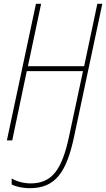

<svg xmlns="http://www.w3.org/2000/svg" viewBox="-20 -734 555 1004"><path d="M136 250C270 250 328 167 368 -22L515 -714H489L420 -388H126L195 -714H168L16 0H44L120 -362H414L341 -20C304 152 253 225 140 225C104 225 67 215 41 199V231C61 241 96 250 136 250Z"/></svg>

Font: Noto Sans Condensed Thin
Style: Italic
Weight: 100
Width: 3
Italic angle: -12°
Designer: Monotype Design Team
Foundry: Monotype Imaging Inc.
Version: Version 2.013